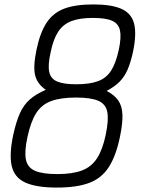

<svg xmlns="http://www.w3.org/2000/svg" viewBox="-20 -834 640 868"><path d="M237 14Q145 14 95 -8.5Q45 -31 33 -83.5Q21 -136 40 -225Q53 -284 70 -322Q87 -360 115 -384.5Q143 -409 187 -428Q149 -454 139 -493Q129 -532 145 -609Q161 -686 190.5 -731Q220 -776 270.5 -795Q321 -814 402 -814Q485 -814 530 -793.5Q575 -773 586.5 -726Q598 -679 581 -598Q570 -549 556 -517.5Q542 -486 520 -464Q498 -442 462 -423Q497 -405 514.5 -380Q532 -355 533.5 -315.5Q535 -276 522 -214Q504 -128 471.5 -78Q439 -28 383 -7Q327 14 237 14ZM239 -47Q308 -47 351 -63.5Q394 -80 419 -119Q444 -158 458 -225Q472 -292 465 -328Q458 -364 424 -378.5Q390 -393 324 -393Q254 -393 211 -377Q168 -361 143.5 -322.5Q119 -284 104 -214Q90 -150 97 -113.5Q104 -77 138 -62Q172 -47 239 -47ZM325 -453Q385 -453 423 -467Q461 -481 482.5 -515Q504 -549 517 -609Q529 -665 522.5 -696Q516 -727 487 -740Q458 -753 400 -753Q340 -753 302.5 -738.5Q265 -724 243 -690.5Q221 -657 209 -598Q196 -541 202.5 -509.5Q209 -478 238.5 -465.5Q268 -453 325 -453Z"/></svg>

Font: Victor Mono Thin Light
Style: Italic
Weight: 300
Italic angle: -12°
Monospace: yes
Version: Version 1.561;gftools[0.9.30]